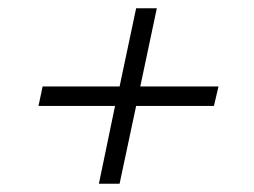

<svg xmlns="http://www.w3.org/2000/svg" viewBox="-20 -485 614 464"><path d="M219 -41 258 -229H73L83 -276H269L309 -465H359L319 -276H508L497 -229H309L269 -41Z"/></svg>

Font: Saira Expanded Light
Style: Italic
Weight: 300
Width: 7
Italic angle: -12°
Designer: Hector Gatti with collaboration of the Omnibus-Type team
Foundry: Omnibus-Type
Version: Version 1.101